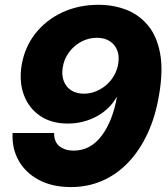

<svg xmlns="http://www.w3.org/2000/svg" viewBox="-20 -757 689 787"><path d="M383.8 -737.3Q445.3 -737.3 497.6 -717Q549.8 -696.8 586.2 -653.3Q622.6 -609.9 636 -539.8Q649.4 -469.7 632.3 -369.6Q617.7 -280.3 585 -210Q552.2 -139.6 505.1 -90.6Q458 -41.5 398.9 -15.9Q339.8 9.8 271 9.8Q194.3 9.8 139.4 -19.5Q84.5 -48.8 56.4 -98.9Q28.3 -148.9 31.7 -211.9H201.7Q201.7 -174.3 224.4 -157Q247.1 -139.6 281.7 -139.6Q350.6 -139.6 396.2 -200Q441.9 -260.3 459.5 -360.4L453.6 -351.6Q433.1 -318.8 402.3 -296.4Q371.6 -273.9 334.5 -262.2Q297.4 -250.5 257.8 -250.5Q190.9 -250.5 144.5 -282Q98.1 -313.5 77.9 -367.7Q57.6 -421.9 68.8 -490.7Q81.5 -564.5 125.2 -619.9Q168.9 -675.3 235.6 -706.3Q302.2 -737.3 383.8 -737.3ZM377 -602.1Q342.8 -602.1 312.7 -585.9Q282.7 -569.8 262.2 -541.7Q241.7 -513.7 236.8 -478Q232.4 -448.2 241.7 -424.1Q251 -399.9 272.2 -386.5Q293.5 -373 323.7 -373Q349.6 -373 373 -382.6Q396.5 -392.1 416 -408.9Q435.5 -425.8 448.2 -448.5Q460.9 -471.2 464.8 -497.1Q469.7 -527.8 460.2 -551.5Q450.7 -575.2 429.4 -588.6Q408.2 -602.1 377 -602.1Z"/></svg>

Font: Inter Tight ExtraBold
Style: Italic
Weight: 800
Italic angle: -9.39999°
Designer: Rasmus Andersson
Foundry: rsms
Version: Version 3.004